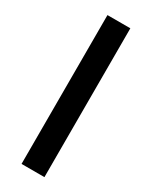

<svg xmlns="http://www.w3.org/2000/svg" viewBox="-195 -784 653 827"><g transform="rotate(30 132.0 -370.0)"><path d="M75.2 0V-740.2H189V0Z"/></g></svg>

Font: SVN-Poppins Medium
Style: Regular
Weight: 500
Designer: Ninad Kale (Devanagari), Jonny Pinhorn (Latin)
Foundry: Indian Type Foundry
Version: Version 3.002 2017